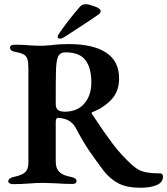

<svg xmlns="http://www.w3.org/2000/svg" viewBox="-20 -865 789 906"><path d="M470 -58Q430 -111 401 -153.5Q372 -196 337 -262Q323 -286 304 -296Q284 -307 255 -309H254Q243 -309 243 -289V-103Q243 -71 259.5 -54Q276 -37 316 -30Q329 -27 335 -22.5Q341 -18 341 -10Q341 3 320 3Q282 3 244 0Q200 -2 183 -2Q149 -2 116 1Q104 2 81.5 3Q59 4 42 4Q33 4 26 0.5Q19 -3 19 -9Q19 -24 44 -30Q83 -38 98.5 -52Q114 -66 114 -98V-540Q114 -570 109.5 -585Q105 -600 92.5 -607.5Q80 -615 53 -620Q40 -622 33.5 -627.5Q27 -633 27 -640Q27 -654 51 -654Q93 -654 120 -651Q152 -649 173 -649Q187 -649 202 -650.5Q217 -652 224 -652Q257 -657 304 -657Q420 -657 481 -616.5Q542 -576 542 -495Q542 -434 506 -395.5Q470 -357 416 -336Q412 -335 412.5 -331Q413 -327 416 -324Q470 -242 511 -187.5Q552 -133 603 -87Q631 -61 660 -54Q689 -47 734 -47Q749 -47 749 -32Q749 -4 719 8.5Q689 21 643 21Q580 21 540.5 1Q501 -19 470 -58ZM411 -475Q411 -545 383 -581.5Q355 -618 290 -618Q264 -618 254.5 -599Q245 -580 244 -525Q243 -494 243 -375Q243 -354 253.5 -346Q264 -338 286 -338Q345 -338 378 -376.5Q411 -415 411 -475ZM252 -691Q252 -698 261 -710Q307 -776 357 -833Q369 -847 388 -845Q403 -844 429 -834Q455 -824 455 -813Q455 -807 451.5 -802.5Q448 -798 438 -792Q410 -772 348 -732Q304 -704 285 -691Q269 -681 262 -683Q252 -684 252 -691Z"/></svg>

Font: EB Garamond SemiBold
Style: Regular
Weight: 600
Designer: Georg Duffner and Octavio Pardo
Foundry: Georg Duffner
Version: Version 1.000